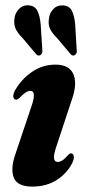

<svg xmlns="http://www.w3.org/2000/svg" viewBox="-20 -698 329 728"><path d="M199 -84Q207 -84 216 -89.5Q225 -95 238 -110Q244.5 -117 250 -116.5Q257 -116.5 259.5 -106.5Q262 -96.5 253.5 -79Q233 -39.5 194.2 -15Q155.5 9.5 102 9.5Q45.5 9.5 32.2 -24.8Q19 -59 39 -115.5L99.5 -295.5Q119.5 -353.5 95 -353.5Q87 -353.5 77.5 -347.5Q68 -341.5 52.5 -325.5Q45.5 -319.5 40.5 -320Q33 -320.5 30.8 -329.5Q28.5 -338.5 36.5 -354.5Q61.5 -398.5 101.8 -425.8Q142 -453 190 -453Q242 -453 257.8 -417.8Q273.5 -382.5 254 -325L194.5 -145Q183 -111.5 184.8 -97.8Q186.5 -84 199 -84ZM134.2 -606.5 140.3 -510Q142.5 -497.5 135.1 -490.5Q126.7 -483.5 118 -491.5L65.7 -553.5Q46.8 -572.5 39.2 -589.2Q31.5 -606 35 -629.5Q37.6 -648.5 51.5 -663.5Q65.3 -678.5 85.9 -678Q111.4 -677 121.2 -658Q131.1 -639 134.2 -606.5ZM265 -606.5 270.7 -510Q273.3 -497 265.4 -490.5Q257.5 -483.5 248.8 -491.5L196.5 -553.5Q177.2 -572.5 169.5 -589.2Q161.9 -606 165.8 -629.5Q168 -648.5 182 -663.5Q196.1 -678.5 216.7 -677.5Q242.2 -677 252.1 -658Q261.9 -639 265 -606.5Z"/></svg>

Font: Fraunces 144pt Soft
Style: Bold Italic
Weight: 700
Italic angle: -16°
Version: Version 1.000;[b76b70a41]